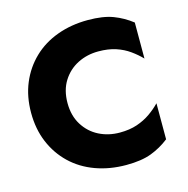

<svg xmlns="http://www.w3.org/2000/svg" viewBox="-107 -819 916 937"><g transform="rotate(-15 350.5 -350.0)"><path d="M218 -350Q218 -415 247 -461Q276 -507 323.5 -531Q371 -555 428 -555Q478 -555 516 -542.5Q554 -530 584 -508.5Q614 -487 637 -463V-645Q595 -678 545 -697Q495 -716 418 -716Q334 -716 263 -690Q192 -664 141 -615Q90 -566 62 -499Q34 -432 34 -350Q34 -268 62 -201Q90 -134 141 -85Q192 -36 263 -10Q334 16 418 16Q495 16 545 -3Q595 -22 637 -55V-237Q614 -213 584 -192Q554 -171 516 -158Q478 -145 428 -145Q371 -145 323.5 -169Q276 -193 247 -239.5Q218 -286 218 -350Z"/></g></svg>

Font: Glinicke Jost Bold
Style: Bold
Weight: 700
Version: Version 3.710